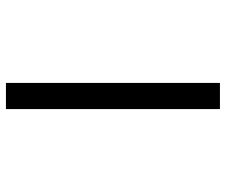

<svg xmlns="http://www.w3.org/2000/svg" viewBox="-77 -683 760 646"><g transform="rotate(90 303.0 -360.0)"><path d="M347 0H259V-720H347Z"/></g></svg>

Font: GFS Didot
Style: Bold Italic
Weight: 700
Italic angle: -12°
Designer: Designed by Takis Katsoulidis and George D. Matthiopoulos.
Foundry: Designed by Takis Katsoulidis and George D. Matthiopoulos.
Version: Version 1.0